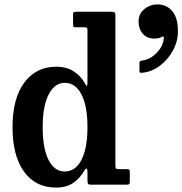

<svg xmlns="http://www.w3.org/2000/svg" viewBox="-20 -833 822 866"><path d="M36.5 -259.5Q36.5 -389.5 89.8 -460.8Q143 -532 233 -532Q281.5 -532 314 -510.2Q346.5 -488.5 365 -453.5Q370.5 -443.5 372.5 -446.2Q374.5 -449 374.5 -469V-696.5Q374.5 -706 371.2 -708Q368 -710 359 -710H321Q313 -710 311.2 -712.8Q309.5 -715.5 309.5 -723.5V-767.5Q309.5 -776 312.8 -778Q316 -780 324 -780H481.5Q491 -780 495.8 -777.5Q500.5 -775 500.5 -765V-88Q500.5 -76 503.5 -73Q506.5 -70 519 -70H550.5Q559.5 -70 562.5 -67.8Q565.5 -65.5 565.5 -56V-15.5Q565.5 -5.5 563 -2.8Q560.5 0 550.5 0H391Q380 0 377.2 -3.5Q374.5 -7 374.5 -18V-57.5Q374.5 -69 371 -72.2Q367.5 -75.5 361.5 -65Q341 -29.5 310.5 -8.2Q280 13 232 13Q140.5 13 88.5 -58.5Q36.5 -130 36.5 -259.5ZM172.5 -259.5Q172.5 -163.5 199 -111.5Q225.5 -59.5 272 -59.5Q320 -59.5 347.2 -111.5Q374.5 -163.5 374.5 -259.5Q374.5 -355.5 347.2 -407.5Q320 -459.5 272 -459.5Q227 -459.5 199.8 -407.5Q172.5 -355.5 172.5 -259.5ZM605 -736Q605 -770 630.5 -791.5Q656 -813 691.5 -813Q730.5 -813 756.5 -783.5Q782.5 -754 782.5 -691Q782.5 -646.5 760.2 -605.5Q738 -564.5 701.5 -536.8Q665 -509 622.5 -505Q615 -504 612 -505.5Q609 -507 609 -515V-548Q609 -555 612.2 -557Q615.5 -559 621.5 -560Q658.5 -565 687.8 -595.5Q717 -626 719 -664Q719 -671.5 709 -666Q697.5 -659 676 -659Q643 -659 624 -680.8Q605 -702.5 605 -736Z"/></svg>

Font: Besley* Narrow Semi
Style: Regular
Weight: 600
Width: 4
Designer: Owen Earl
Foundry: indestructible type*
Version: Version 3.000; ttfautohint (v1.8.3)